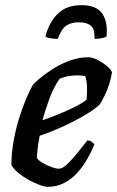

<svg xmlns="http://www.w3.org/2000/svg" viewBox="-20 -721 452 741"><path d="M164 0Q153 0 133.5 -7Q114 -14 92 -26Q70 -38 51.5 -53Q33 -68 24 -84Q24 -129 32.5 -176.5Q41 -224 54.5 -267Q68 -310 82.5 -343.5Q97 -377 107 -394Q117 -405 138.5 -422.5Q160 -440 189 -458Q218 -476 252 -488Q286 -500 321 -500Q337 -500 358 -489Q379 -478 395 -464Q411 -450 412 -441Q409 -420 401.5 -396.5Q394 -373 384 -352.5Q374 -332 365 -318Q347 -300 309 -277.5Q271 -255 224.5 -233.5Q178 -212 133 -197Q127 -164 125 -145.5Q123 -127 122 -112Q128 -102 144 -92.5Q160 -83 178 -76.5Q196 -70 207 -70Q216 -70 226.5 -77Q237 -84 250.5 -98.5Q264 -113 280.5 -133Q297 -153 317 -179Q326 -179 334 -173.5Q342 -168 344 -163Q334 -138 318 -109.5Q302 -81 280 -56Q258 -31 229 -15.5Q200 0 164 0ZM144 -257Q179 -269 210.5 -282Q242 -295 269 -308.5Q296 -322 314 -336Q315 -346 315.5 -355.5Q316 -365 316 -374Q316 -389 314.5 -402.5Q313 -416 309 -427Q301 -429 293 -429.5Q285 -430 276 -430Q260 -430 243 -427Q226 -424 210 -417Q187 -384 171 -341Q155 -298 144 -257ZM203 -571Q183 -571 171 -574Q159 -577 155 -580Q170 -636 203.5 -668.5Q237 -701 294 -701Q353 -701 375 -668Q397 -635 391 -580Q387 -577 374 -574Q361 -571 345 -571Q346 -610 330 -622.5Q314 -635 285 -635Q254 -635 235.5 -622Q217 -609 203 -571Z"/></svg>

Font: Texturina Medium 12pt SemiBold
Style: Italic
Weight: 600
Italic angle: -11°
Version: Version 1.002